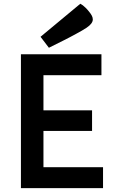

<svg xmlns="http://www.w3.org/2000/svg" viewBox="-20 -979 601 999"><path d="M88.9 -696.8H507.8V-587.9H206.1V-404.8H459V-297.9H206.1V-108.9H516.1V0H88.9ZM190.9 -787.6 397.9 -959.5Q403.8 -956.5 411.1 -951.2Q417.5 -946.3 425.5 -938.5Q433.6 -930.7 443.4 -918.5Q453.1 -906.7 458 -897Q462.9 -887.2 462.9 -877.9Q462.9 -856.4 430.2 -834.5Q419.9 -827.6 406 -819.6Q392.1 -811.5 376.2 -803Q360.4 -794.4 343.8 -785.6Q327.1 -776.9 311.5 -769Q274.4 -750 234.4 -730.5Z"/></svg>

Font: Doppio One
Style: Regular
Weight: 400
Designer: Szymon Celej
Foundry: Szymon Celej
Version: Version 1.002